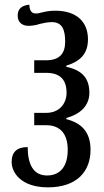

<svg xmlns="http://www.w3.org/2000/svg" viewBox="-20 -795 446 825"><path d="M186 10C312 10 369 -60 369 -151C369 -230 328 -267 265 -283V-288C321 -303 364 -338 364 -396C364 -457 335 -493 265 -508V-513C321 -530 358 -561 358 -626C358 -702 308 -749 218 -749C174 -749 152 -737 135 -737C117 -737 107 -747 106 -775C69 -771 56 -754 56 -727C56 -698 77 -684 102 -684C117 -684 137 -687 150 -692C166 -696 186 -700 203 -700C249 -700 260 -664 260 -616C260 -566 237 -536 178 -536H127V-482H178C239 -482 266 -452 266 -396C266 -352 237 -310 178 -310H127V-257H178C239 -257 271 -220 271 -151C271 -83 241 -41 182 -41C122 -41 99 -91 99 -163C51 -163 30 -140 30 -99C30 -53 71 10 186 10Z"/></svg>

Font: Noto Serif Georgian ExtraCondensed Semi
Style: Regular
Weight: 600
Width: 3
Designer: Monotype Design Team
Foundry: Monotype Imaging Inc.
Version: Version 1.901